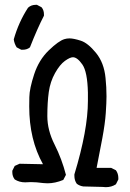

<svg xmlns="http://www.w3.org/2000/svg" viewBox="-20 -784 540 795"><path d="M418 -9 405 -10 325 -12Q310 -14 298 -23Q288 -37 288 -56V-62Q344 -246 344 -366V-401Q342 -487 321 -517Q300 -547 282 -547Q270 -547 249 -532Q228 -517 208 -481.5Q188 -446 182 -403Q176 -360 176 -303Q176 -245 206 -185.5Q236 -126 253 -60L242 -39Q208 -25 177 -25L159 -26Q130 -30 108 -30L84 -29Q60 -29 41 -41Q31 -54 31 -71V-77L41 -97L61 -106L158 -104Q101 -206 101 -343Q101 -347 101.5 -382Q102 -417 121.5 -476.5Q141 -536 182 -575.5Q223 -615 247 -622Q256 -625 268 -625Q285 -625 314.5 -615.5Q344 -606 377.5 -565Q411 -524 417 -461Q421 -423 421 -385Q421 -360 418 -316Q415 -272 403.5 -210.5Q392 -149 380 -89H440L460 -79Q470 -65 470 -47V-41L460 -21Q442 -9 418 -9ZM74 -578H68L49 -588Q39 -604 37 -621Q57 -692 96 -752Q109 -764 128 -764H133L152 -754Q162 -742 162 -725V-719Q135 -667 104 -588Q92 -578 74 -578Z"/></svg>

Font: Xiaolai SC
Style: Regular
Weight: 400
Designer: Nozomi Seto 瀬戸のぞみ
Version: Version 3.11;December 4, 2020;FontCreator 13.0.0.2613 64-bit